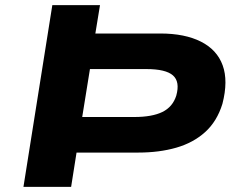

<svg xmlns="http://www.w3.org/2000/svg" viewBox="-20 -725 916 745"><path d="M71 0 183 -705H368L350 -595H602Q697 -595 759.5 -563.5Q822 -532 844 -471.5Q866 -411 843 -322Q822 -254 776 -212.5Q730 -171 664 -152Q598 -133 517 -133H277L256 0ZM299 -271H501Q570 -271 610 -290.5Q650 -310 664 -354Q679 -408 651 -432.5Q623 -457 548 -457H329Z"/></svg>

Font: Nunito Sans 7pt Expanded ExtraBold
Style: Italic
Weight: 800
Width: 7
Italic angle: -9°
Designer: Vernon Adams
Foundry: Vernon Adams
Version: Version 3.101;gftools[0.9.27]